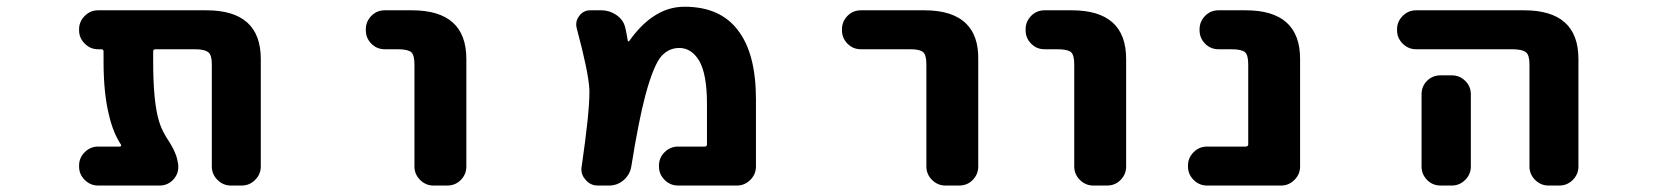

<svg xmlns="http://www.w3.org/2000/svg" viewBox="-20 -580 5040 582"><path d="M679.7 -17.6Q656.2 -17.6 639.2 -34.7Q622.1 -51.8 622.1 -75.2V-384.8Q622.1 -412.1 612.3 -420.9Q600.6 -430.7 571.3 -430.7H451.2Q444.3 -430.7 444.3 -423.8V-393.6Q444.3 -271.5 461.9 -212.9Q469.7 -187.5 481.4 -168.9Q481.4 -168 486.8 -159.7Q492.2 -151.4 493.7 -148.9Q495.1 -146.5 499.5 -139.2Q503.9 -131.8 505.4 -128.4Q506.8 -125 509.8 -118.7Q512.7 -112.3 514.2 -107.9Q515.6 -103.5 517.1 -97.2Q518.6 -90.8 519.5 -85.4Q520.5 -80.1 520.5 -74.2Q520.5 -50.8 503.9 -34.2Q487.3 -17.6 463.9 -17.6H277.3Q253.9 -17.6 236.8 -34.7Q219.7 -51.8 219.7 -75.2V-78.1Q219.7 -101.6 236.8 -118.7Q253.9 -135.7 277.3 -135.7H343.8Q345.7 -135.7 346.7 -137.7Q347.7 -139.6 346.7 -141.6Q323.2 -176.8 310.5 -230.5Q293.9 -296.9 293.9 -393.6V-423.8Q293.9 -430.7 287.1 -430.7H277.3Q253.9 -430.7 236.8 -447.8Q219.7 -464.8 219.7 -488.3V-491.2Q219.7 -514.6 236.8 -531.7Q253.9 -548.8 277.3 -548.8H605.5Q770.5 -548.8 770.5 -401.4V-75.2Q770.5 -51.8 753.4 -34.7Q736.3 -17.6 712.9 -17.6Z M1293.9 -17.6Q1270.5 -17.6 1253.4 -34.7Q1236.3 -51.8 1236.3 -75.2V-384.8Q1236.3 -413.1 1226.6 -421.9Q1215.8 -430.7 1185.5 -430.7H1146.5Q1122.1 -430.7 1105.5 -447.8Q1088.9 -464.8 1088.9 -488.3V-491.2Q1088.9 -514.6 1105.5 -531.7Q1122.1 -548.8 1146.5 -548.8H1228.5Q1393.6 -548.8 1393.6 -401.4V-75.2Q1393.6 -51.8 1377 -34.7Q1360.4 -17.6 1335.9 -17.6Z M2035.2 -17.6Q2011.7 -17.6 1994.6 -34.7Q1977.5 -51.8 1977.5 -75.2V-78.1Q1977.5 -101.6 1994.6 -118.7Q2011.7 -135.7 2035.2 -135.7H2116.2Q2123 -135.7 2123 -142.6V-265.6Q2123 -354.5 2099.6 -395.5Q2076.2 -434.6 2039.1 -434.6Q2006.8 -434.6 1984.4 -409.2Q1960.9 -381.8 1936.5 -292Q1916 -214.8 1893.6 -75.2Q1889.6 -50.8 1870.6 -34.2Q1851.6 -17.6 1826.2 -17.6H1792Q1769.5 -17.6 1754.9 -35.2Q1742.2 -48.8 1742.2 -67.4Q1742.2 -71.3 1743.2 -75.2Q1766.6 -237.3 1766.6 -297.9Q1766.6 -303.7 1766.6 -308.6Q1763.7 -362.3 1728.5 -493.2Q1726.6 -500 1726.6 -505.9Q1726.6 -519.5 1735.4 -531.2Q1748 -548.8 1769.5 -548.8H1801.8Q1828.1 -548.8 1849.6 -533.7Q1871.1 -518.6 1876 -493.2Q1879.9 -476.6 1882.8 -457Q1882.8 -455.1 1884.8 -454.6Q1886.7 -454.1 1887.7 -456.1Q1920.9 -502.9 1958 -528.3Q2002.9 -559.6 2054.7 -559.6Q2163.1 -559.6 2216.8 -488.3Q2271.5 -418 2271.5 -278.3V-75.2Q2271.5 -51.8 2254.4 -34.7Q2237.3 -17.6 2213.9 -17.6Z M2845.7 -17.6Q2822.3 -17.6 2805.2 -34.7Q2788.1 -51.8 2788.1 -75.2V-384.8Q2788.1 -413.1 2778.3 -421.9Q2768.6 -430.7 2739.3 -430.7H2589.8Q2565.4 -430.7 2548.8 -447.8Q2532.2 -464.8 2532.2 -488.3V-491.2Q2532.2 -514.6 2548.8 -531.7Q2565.4 -548.8 2589.8 -548.8H2782.2Q2868.2 -548.8 2909.2 -507.8Q2946.3 -470.7 2945.3 -400.4V-75.2Q2945.3 -51.8 2928.7 -34.7Q2912.1 -17.6 2887.7 -17.6Z M3293.9 -17.6Q3270.5 -17.6 3253.4 -34.7Q3236.3 -51.8 3236.3 -75.2V-384.8Q3236.3 -413.1 3226.6 -421.9Q3215.8 -430.7 3185.5 -430.7H3146.5Q3122.1 -430.7 3105.5 -447.8Q3088.9 -464.8 3088.9 -488.3V-491.2Q3088.9 -514.6 3105.5 -531.7Q3122.1 -548.8 3146.5 -548.8H3228.5Q3393.6 -548.8 3393.6 -401.4V-75.2Q3393.6 -51.8 3377 -34.7Q3360.4 -17.6 3335.9 -17.6Z M3638.7 -17.6Q3615.2 -17.6 3598.1 -34.7Q3581.1 -51.8 3581.1 -75.2V-78.1Q3581.1 -101.6 3598.1 -118.7Q3615.2 -135.7 3638.7 -135.7H3755.9Q3763.7 -135.7 3763.7 -142.6V-384.8Q3763.7 -413.1 3753.9 -421.9Q3743.2 -430.7 3712.9 -430.7H3673.8Q3649.4 -430.7 3632.8 -447.8Q3616.2 -464.8 3616.2 -488.3V-491.2Q3616.2 -514.6 3632.8 -531.7Q3649.4 -548.8 3673.8 -548.8H3755.9Q3920.9 -548.8 3920.9 -401.4V-75.2Q3920.9 -51.8 3903.8 -34.7Q3886.7 -17.6 3863.3 -17.6Z M4673.8 -17.6Q4650.4 -17.6 4633.3 -34.7Q4616.2 -51.8 4616.2 -75.2V-384.8Q4616.2 -412.1 4606.4 -420.9Q4594.7 -430.7 4564.5 -430.7H4272.5Q4249 -430.7 4231.9 -447.8Q4214.8 -464.8 4214.8 -488.3V-491.2Q4214.8 -514.6 4231.9 -531.7Q4249 -548.8 4272.5 -548.8H4599.6Q4764.6 -548.8 4764.6 -401.4V-75.2Q4764.6 -51.8 4747.6 -34.7Q4730.5 -17.6 4707 -17.6ZM4346.7 -17.6Q4322.3 -17.6 4305.7 -34.7Q4289.1 -51.8 4289.1 -75.2V-293.9Q4289.1 -318.4 4305.7 -335Q4322.3 -351.6 4346.7 -351.6H4380.9Q4404.3 -351.6 4421.4 -335Q4438.5 -318.4 4438.5 -293.9V-75.2Q4438.5 -51.8 4421.4 -34.7Q4404.3 -17.6 4380.9 -17.6Z"/></svg>

Font: Rounded Mgen+ 1mn bold
Style: Bold
Weight: 700
Designer: [Source Han Sans]
Ryoko NISHIZUKA  (kana & ideographs); Paul D. Hunt (Latin, Greek & Cyrillic); Wenlong ZHANG  (bopomofo
Version: Version 1.059.20150602